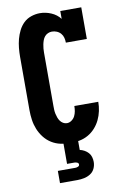

<svg xmlns="http://www.w3.org/2000/svg" viewBox="-103 -802 706 1082"><g transform="rotate(-10 250.0 -261.5)"><path d="M248 8Q220 8 192 2Q164 -4 140 -19Q116 -34 98.5 -56.5Q81 -79 70.5 -105Q60 -131 56 -159Q52 -187 52 -215V-520Q52 -545 54.5 -570.5Q57 -596 63.5 -620.5Q70 -645 81.5 -668Q93 -691 111 -708.5Q129 -726 154 -734.5Q179 -743 204 -743Q237 -743 268.5 -729.5Q300 -716 320 -690V-735H440V-554H320Q320 -568 316.5 -582Q313 -596 303.5 -607Q294 -618 280.5 -623.5Q267 -629 253 -629Q241 -629 230 -624Q219 -619 211.5 -610Q204 -601 200 -590Q196 -579 193.5 -567Q191 -555 190 -543.5Q189 -532 189 -520V-215Q189 -204 189.5 -192.5Q190 -181 192.5 -169.5Q195 -158 199 -147Q203 -136 209.5 -127Q216 -118 226 -112Q236 -106 248 -106Q262 -106 274.5 -115Q287 -124 293.5 -137Q300 -150 302.5 -164.5Q305 -179 305 -194H442Q442 -168 436.5 -142Q431 -116 419.5 -92Q408 -68 390 -48Q372 -28 349 -15Q326 -2 300 3Q274 8 248 8ZM150 220V150H250Q258 150 266 146.5Q274 143 274 135Q274 127 266 123.5Q258 120 250 120H208V0H292V55Q306 58 318.5 65Q331 72 340.5 82.5Q350 93 354 107Q358 121 358 135Q358 155 349.5 173Q341 191 324.5 201.5Q308 212 288.5 216Q269 220 250 220Z"/></g></svg>

Font: Iosevka Slab Heavy
Style: Regular
Weight: 900
Monospace: yes
Designer: Belleve Invis
Foundry: Belleve Invis
Version: Version 11.1.0; ttfautohint (v1.8.3)